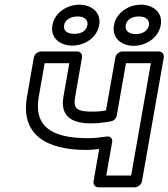

<svg xmlns="http://www.w3.org/2000/svg" viewBox="-20 -772 717 817"><path d="M366 -247C399 -247 426 -251 453 -256C465 -258 475 -269 477 -281L516 -503H622L538 -25H432L457 -166C459 -176 456 -194 433 -191C407 -187 381 -184 355 -184C199 -184 123 -234 145 -361L170 -503H275L250 -361C235 -277 286 -247 366 -247ZM375 -297C306 -297 291 -309 300 -361L329 -528C331 -539 324 -553 309 -553H154C143 -553 127 -543 124 -528L95 -361C66 -197 180 -134 346 -134C365 -134 383 -136 402 -138L378 0C376 11 383 25 398 25H554C565 25 581 15 584 0L677 -528C679 -539 671 -553 656 -553H500C489 -553 474 -543 471 -528L431 -302C413 -299 396 -297 375 -297ZM297 -628C262 -628 249 -644 253 -665C256 -685 277 -702 310 -702C342 -702 355 -685 352 -665C348 -644 330 -628 297 -628ZM288 -578C339 -578 392 -610 402 -665C412 -719 369 -752 318 -752C267 -752 213 -720 203 -665C193 -609 237 -578 288 -578ZM558 -627C525 -627 511 -644 515 -665C518 -685 538 -702 571 -702C603 -702 617 -685 614 -665C610 -644 590 -627 558 -627ZM549 -577C600 -577 654 -610 664 -665C674 -719 631 -752 580 -752C529 -752 475 -720 465 -665C455 -610 497 -577 549 -577Z"/></svg>

Font: Asimov
Style: WidOuIt
Weight: 500
Designer: Google
Version: Version 2.000980; 2014